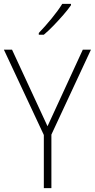

<svg xmlns="http://www.w3.org/2000/svg" viewBox="-20 -970 489 990"><path d="M225 -319 407 -714H449L245 -276V0H206V-274L0 -714H42ZM346 -943Q330 -920 306 -892.5Q282 -865 256 -838Q230 -811 206 -791H180V-800Q212 -833 246 -874.5Q280 -916 301 -950H346Z"/></svg>

Font: Noto Sans Hebrew SemiCondensed ExtraLight
Style: Regular
Weight: 200
Width: 4
Designer: Monotype Design Team
Foundry: Monotype Imaging Inc.
Version: Version 2.004; ttfautohint (v1.8.4.7-5d5b)